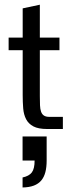

<svg xmlns="http://www.w3.org/2000/svg" viewBox="-20 -555 298 826"><path d="M17.1 -393.1H77.6V-519L151.4 -534.7V-393.1H235.8V-338.9H151.4V-141.1Q151.4 -118.7 152.1 -102.1Q152.8 -85.4 156.7 -74.5Q160.6 -63.5 168.9 -57.9Q177.2 -52.2 192.9 -52.2H250.5V0H183.1Q145 0 123.8 -11.2Q102.5 -22.5 92.3 -42.2Q82 -62 79.8 -88.6Q77.6 -115.2 77.6 -146.5V-338.9H17.1ZM77.1 32.2H180.7V135.7Q180.7 163.6 175.3 185.1Q169.9 206.5 157.7 221.2Q145.5 235.8 125.7 243.4Q106 251 77.1 251.5V208.5Q105 202.6 116.9 186.8Q128.9 170.9 128.9 135.7H77.1Z"/></svg>

Font: Rokkitt
Style: Regular
Weight: 400
Version: Version 1.2; ttfautohint (v1.5) -l 7 -r 28 -G 50 -x 13 -D la